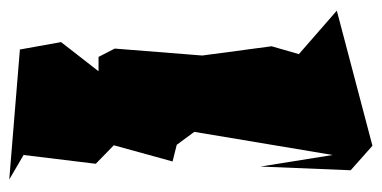

<svg xmlns="http://www.w3.org/2000/svg" viewBox="-225 -569 825 415"><g transform="rotate(90 187.5 -361.5)"><path d="M315 0 334 -156 294 -195 329 -322 293 -331 265 -369 315 -668 340 -512 348 -707 295 -754 3 -677C34 -650 66 -622 97 -595L80 -536L100 -386L85 -197L103 -162H134L71 -81L87 8L368 31Z"/></g></svg>

Font: Asimov Silicon
Style: Regular
Weight: 400
Designer: Google
Version: Version 2.000980; 2014